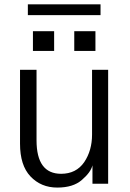

<svg xmlns="http://www.w3.org/2000/svg" viewBox="-20 -847 598 885"><path d="M72.3 -184.6Q72.3 -269.5 72.3 -525.4Q90.8 -525.4 148.4 -525.4Q148.4 -444.3 148.4 -200.2Q148.4 -45.9 261.7 -45.9Q331.1 -45.9 368.2 -99.6Q404.3 -153.3 404.3 -226.6Q404.3 -326.2 404.3 -525.4Q422.9 -525.4 478.5 -525.4Q478.5 -393.6 478.5 0Q460 0 406.2 0Q406.2 -21.5 406.2 -85Q398.4 -52.7 357.4 -17.6Q317.4 17.6 244.1 17.6Q168.9 17.6 120.1 -34.2Q72.3 -85 72.3 -184.6ZM131.8 -612.3Q131.8 -634.8 131.8 -703.1Q156.2 -703.1 229.5 -703.1Q229.5 -680.7 229.5 -612.3Q205.1 -612.3 131.8 -612.3ZM108.4 -777.3Q108.4 -790 108.4 -827.1Q192.4 -827.1 443.4 -827.1Q443.4 -814.5 443.4 -777.3Q359.4 -777.3 108.4 -777.3ZM322.3 -612.3Q322.3 -634.8 322.3 -703.1Q346.7 -703.1 419.9 -703.1Q419.9 -680.7 419.9 -612.3Q395.5 -612.3 322.3 -612.3Z"/></svg>

Font: Gothic A1
Style: Regular
Weight: 400
Designer: HanYang I&C Co.,Ltd.
Version: Version 2.50